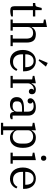

<svg xmlns="http://www.w3.org/2000/svg" viewBox="1475 -2291 1016 4006"><g transform="rotate(90 1983.0 -288.0)"><path d="M202 6Q149 6 129 -15.5Q109 -37 109 -89V-467H43V-516H52Q73 -516 85.5 -519Q98 -522 105.5 -527.5Q113 -533 116.5 -541.5Q120 -550 123 -561L146 -650H191V-516H324V-467H191V-49H324V-16Q315 -11 301.5 -7Q288 -3 271.5 0Q255 3 237 4.5Q219 6 202 6Z M388 -46H462V-683L388 -696V-731L544 -760V-439H548Q554 -454 566 -470Q578 -486 596.5 -499Q615 -512 639.5 -520Q664 -528 695 -528Q788 -528 828 -479.5Q868 -431 868 -334V-46H942V0H712V-46H786V-327Q786 -400 757 -435.5Q728 -471 665 -471Q643 -471 621.5 -465Q600 -459 582.5 -446Q565 -433 554.5 -414Q544 -395 544 -369V-46H618V0H388Z M1256 12Q1201 12 1157.5 -7.5Q1114 -27 1084 -62Q1054 -97 1038 -147Q1022 -197 1022 -258Q1022 -318 1039.5 -367.5Q1057 -417 1087.5 -453Q1118 -489 1160 -508.5Q1202 -528 1252 -528Q1303 -528 1343 -510Q1383 -492 1410.5 -459.5Q1438 -427 1453 -382Q1468 -337 1468 -284V-261H1113V-235Q1113 -150 1155.5 -101Q1198 -52 1269 -52Q1331 -52 1367.5 -77.5Q1404 -103 1425 -144L1458 -123Q1448 -97 1430.5 -72.5Q1413 -48 1388 -29.5Q1363 -11 1330 0.5Q1297 12 1256 12ZM1113 -307H1382V-317Q1382 -352 1374.5 -382Q1367 -412 1351 -434Q1335 -456 1310.5 -468.5Q1286 -481 1252 -481Q1218 -481 1192 -469Q1166 -457 1148.5 -435Q1131 -413 1122 -383.5Q1113 -354 1113 -319ZM1217 -599 1293 -776 1370 -738 1244 -585Z M1563 -46H1637V-451L1563 -464V-498L1717 -528V-438H1722Q1729 -454 1739.5 -470Q1750 -486 1765.5 -499Q1781 -512 1801.5 -520Q1822 -528 1849 -528Q1893 -528 1919.5 -507Q1946 -486 1946 -446Q1946 -416 1931 -399Q1916 -382 1892 -382Q1865 -382 1849 -396.5Q1833 -411 1833 -434Q1833 -454 1841.5 -466.5Q1850 -479 1861 -481V-483Q1857 -484 1851 -484.5Q1845 -485 1836 -485Q1815 -485 1794 -474.5Q1773 -464 1756.5 -447.5Q1740 -431 1729.5 -410Q1719 -389 1719 -368V-46H1813V0H1563Z M2159 12Q2087 12 2046.5 -25.5Q2006 -63 2006 -128Q2006 -165 2018 -193.5Q2030 -222 2057.5 -241Q2085 -260 2129 -270Q2173 -280 2236 -280H2310V-356Q2310 -417 2280.5 -449.5Q2251 -482 2192 -482Q2166 -482 2144 -477.5Q2122 -473 2108 -465V-463Q2119 -457 2129.5 -445Q2140 -433 2140 -411Q2140 -385 2125 -370.5Q2110 -356 2085 -356Q2061 -356 2045.5 -370.5Q2030 -385 2030 -414Q2030 -436 2043 -456.5Q2056 -477 2080 -493Q2104 -509 2139.5 -518.5Q2175 -528 2220 -528Q2301 -528 2346.5 -486Q2392 -444 2392 -368V-43H2467V-8Q2456 0 2437.5 6Q2419 12 2396 12Q2357 12 2336 -10Q2315 -32 2315 -69V-76H2310Q2303 -59 2291.5 -43Q2280 -27 2262 -15Q2244 -3 2218.5 4.5Q2193 12 2159 12ZM2194 -43Q2242 -43 2276 -67.5Q2310 -92 2310 -143V-240H2245Q2202 -240 2173 -233.5Q2144 -227 2127 -214.5Q2110 -202 2102.5 -184Q2095 -166 2095 -142V-121Q2095 -83 2121 -63Q2147 -43 2194 -43Z M2542 154H2616V-451L2542 -464V-498L2698 -528V-438H2702Q2719 -475 2756 -501.5Q2793 -528 2854 -528Q2950 -528 3007.5 -458.5Q3065 -389 3065 -258Q3065 -127 3007.5 -57.5Q2950 12 2854 12Q2794 12 2756.5 -14Q2719 -40 2702 -77H2698V154H2792V200H2542ZM2830 -45Q2899 -45 2937.5 -91.5Q2976 -138 2976 -216V-300Q2976 -378 2937.5 -424.5Q2899 -471 2830 -471Q2806 -471 2782 -464Q2758 -457 2739.5 -444Q2721 -431 2709.5 -411.5Q2698 -392 2698 -368V-148Q2698 -124 2709.5 -104.5Q2721 -85 2739.5 -72Q2758 -59 2782 -52Q2806 -45 2830 -45Z M3280 -635Q3254 -635 3240.5 -650.5Q3227 -666 3227 -688V-693Q3227 -715 3240.5 -730.5Q3254 -746 3280 -746Q3306 -746 3320 -730.5Q3334 -715 3334 -693V-688Q3334 -666 3320 -650.5Q3306 -635 3280 -635ZM3165 -46H3239V-451L3165 -464V-498L3321 -528V-46H3395V0H3165Z M3709 12Q3654 12 3610.5 -7.5Q3567 -27 3537 -62Q3507 -97 3491 -147Q3475 -197 3475 -258Q3475 -318 3492.5 -367.5Q3510 -417 3540.5 -453Q3571 -489 3613 -508.5Q3655 -528 3705 -528Q3756 -528 3796 -510Q3836 -492 3863.5 -459.5Q3891 -427 3906 -382Q3921 -337 3921 -284V-261H3566V-235Q3566 -150 3608.5 -101Q3651 -52 3722 -52Q3784 -52 3820.5 -77.5Q3857 -103 3878 -144L3911 -123Q3901 -97 3883.5 -72.5Q3866 -48 3841 -29.5Q3816 -11 3783 0.5Q3750 12 3709 12ZM3566 -307H3835V-317Q3835 -352 3827.5 -382Q3820 -412 3804 -434Q3788 -456 3763.5 -468.5Q3739 -481 3705 -481Q3671 -481 3645 -469Q3619 -457 3601.5 -435Q3584 -413 3575 -383.5Q3566 -354 3566 -319Z"/></g></svg>

Font: IBM Plex Serif
Style: Regular
Weight: 400
Designer: Mike Abbink, Paul van der Laan, Pieter van Rosmalen
Foundry: Bold Monday
Version: Version 3.001